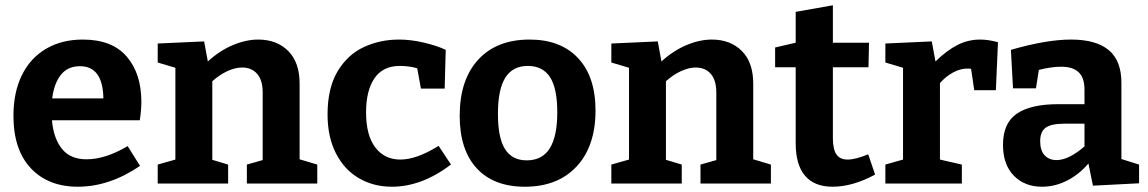

<svg xmlns="http://www.w3.org/2000/svg" viewBox="-20 -696 4351 728"><path d="M464 -142 511 -67Q395 12 275 12Q163 12 97 -58Q31 -128 31 -257Q31 -346 63 -411Q95 -476 154.5 -511Q214 -546 294 -546Q405 -546 460.5 -481.5Q516 -417 516 -310Q516 -279 510 -240H177Q183 -171 215 -131.5Q247 -92 308 -92Q380 -92 464 -142ZM178 -323H372Q370 -445 283 -445Q237 -445 211 -412.5Q185 -380 178 -323Z M1116 -92 1183 -72V0H916V-72L976 -89V-345Q976 -392 955 -416Q934 -440 898 -440Q872 -440 842.5 -426.5Q813 -413 785 -388V-90L845 -72V0H578V-72L645 -91V-439L578 -459V-531L754 -539L768 -463Q813 -504 863 -525Q913 -546 959 -546Q1030 -546 1073.5 -502Q1117 -458 1116 -375Z M1690 -72Q1579 12 1466 12Q1396 12 1340.5 -20.5Q1285 -53 1253.5 -115Q1222 -177 1222 -262Q1222 -362 1260 -425.5Q1298 -489 1359.5 -517.5Q1421 -546 1493 -546Q1538 -546 1587 -534.5Q1636 -523 1670 -507L1666 -360H1576L1562 -437Q1532 -446 1496 -446Q1432 -446 1400 -399.5Q1368 -353 1368 -270Q1368 -183 1403 -137Q1438 -91 1498 -91Q1560 -91 1643 -143Z M2238 -277Q2238 -142 2166.5 -65Q2095 12 1970 12Q1852 12 1787.5 -58Q1723 -128 1723 -257Q1723 -393 1793 -469.5Q1863 -546 1988 -546Q2106 -546 2172 -475.5Q2238 -405 2238 -277ZM1868 -264Q1868 -173 1895 -130.5Q1922 -88 1977 -88Q2036 -88 2064.5 -133.5Q2093 -179 2093 -270Q2093 -361 2065.5 -403.5Q2038 -446 1981 -446Q1924 -446 1896 -401.5Q1868 -357 1868 -264Z M2836 -92 2903 -72V0H2636V-72L2696 -89V-345Q2696 -392 2675 -416Q2654 -440 2618 -440Q2592 -440 2562.5 -426.5Q2533 -413 2505 -388V-90L2565 -72V0H2298V-72L2365 -91V-439L2298 -459V-531L2474 -539L2488 -463Q2533 -504 2583 -525Q2633 -546 2679 -546Q2750 -546 2793.5 -502Q2837 -458 2836 -375Z M3298 -34Q3213 12 3137 12Q3068 12 3032.5 -29.5Q2997 -71 2997 -153V-441H2919V-516L2997 -534V-651L3138 -676V-534H3275L3273 -441H3138V-172Q3138 -130 3151.5 -110.5Q3165 -91 3194 -91Q3224 -91 3272 -111Z M3764 -536 3756 -354H3674L3662 -435Q3658 -436 3647 -436Q3621 -436 3593.5 -421Q3566 -406 3544 -381V-91L3627 -72V0H3337V-72L3404 -91V-439L3337 -459V-531L3513 -539L3527 -463Q3570 -505 3610.5 -525.5Q3651 -546 3696 -546Q3727 -546 3764 -536Z M4232 -93 4299 -72V-1L4124 8L4107 -76Q4070 -33 4024.5 -10.5Q3979 12 3931 12Q3865 12 3824 -30Q3783 -72 3783 -147Q3783 -229 3835.5 -265Q3888 -301 3993 -301H4092V-356Q4092 -401 4070 -422Q4048 -443 4004 -443Q3966 -443 3919 -431L3908 -361H3821L3813 -507Q3948 -546 4041 -546Q4136 -546 4184 -506Q4232 -466 4232 -382ZM3986 -89Q4010 -89 4037.5 -103Q4065 -117 4092 -141V-227H4016Q3965 -227 3944.5 -211.5Q3924 -196 3924 -161Q3924 -125 3941 -107Q3958 -89 3986 -89Z"/></svg>

Font: Bitter Pro
Style: Bold
Weight: 700
Designer: Sol Matas, and Bitter project Authors
Foundry: Sol Matas
Version: Version 1.010